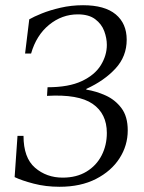

<svg xmlns="http://www.w3.org/2000/svg" viewBox="-20 -700 553 735"><path d="M310 -357Q348 -351 384.5 -334.5Q421 -318 445 -286Q469 -254 469 -201Q469 -143 437.5 -94Q406 -45 347.5 -15Q289 15 208 15Q155 15 109 3Q63 -9 36 -22L47 -180H70Q70 -96 114 -58Q158 -20 220 -20Q273 -20 311 -43Q349 -66 369 -105Q389 -144 389 -191Q389 -265 334.5 -302.5Q280 -340 160 -333L162 -366Q243 -366 293 -389.5Q343 -413 366 -450.5Q389 -488 389 -528Q389 -554 379 -581Q369 -608 344.5 -626.5Q320 -645 278 -645Q217 -645 168 -605Q119 -565 99 -495H76L92 -626Q109 -636 140 -648.5Q171 -661 212 -670.5Q253 -680 298 -680Q381 -680 423 -645Q465 -610 465 -548Q465 -484 422 -437.5Q379 -391 311 -360Z"/></svg>

Font: Bona Nova SC
Style: Italic
Weight: 400
Italic angle: -4°
Designer: Mateusz Machalski
Foundry: Capitalics
Version: Version 4.001; ttfautohint (v1.8.4.7-5d5b)